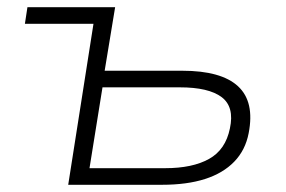

<svg xmlns="http://www.w3.org/2000/svg" viewBox="-20 -512 793 532"><path d="M169 0 239 -446H49L56 -492H299L270 -316H485Q593 -316 639.5 -273Q686 -230 669 -143Q660 -96 629 -64Q598 -32 548 -16Q498 0 429 0ZM228 -46H438Q513 -46 559 -71.5Q605 -97 617 -156Q630 -216 594 -243Q558 -270 478 -270H264Z"/></svg>

Font: Nunito Sans 7pt SemiExpanded ExtraLight
Style: Italic
Weight: 250
Width: 6
Italic angle: -9°
Designer: Vernon Adams
Foundry: Vernon Adams
Version: Version 3.101;gftools[0.9.27]